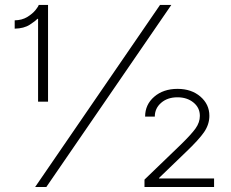

<svg xmlns="http://www.w3.org/2000/svg" viewBox="-20 -747 922 767"><path d="M120.4 0 619.3 -727.3H664.4L165.1 0ZM171.9 -727.3V-340.9H132.1V-671.5H128.9Q122.5 -663.7 99.1 -648.4Q75.6 -633.2 38.7 -632.5V-665.8Q67.8 -666.2 89 -679.2Q110.1 -692.1 122 -707Q133.9 -721.9 134.6 -727.3ZM557.2 0V-29.5L701.7 -168.7Q744.3 -210.2 761.4 -234.2Q778.4 -258.2 778.4 -284.1Q778.4 -316.8 752.8 -337.5Q727.3 -358.3 688.9 -358.3Q649.1 -358.3 623.8 -336.3Q598.4 -314.3 598.4 -281.2H559.7Q559.7 -329.2 596.1 -360.6Q632.5 -392 689.3 -392Q744.7 -392 780.5 -361.2Q816.4 -330.3 816.4 -284.4Q816.4 -250.4 795.8 -220Q775.2 -189.6 722.7 -139.6L615.1 -35.9V-34.1H835.2V0Z"/></svg>

Font: Inter UI Extra Light
Style: Regular
Weight: 200
Designer: Rasmus Andersson
Foundry: rsms
Version: 3.2;8d6f07862